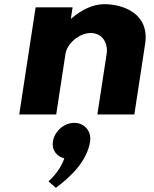

<svg xmlns="http://www.w3.org/2000/svg" viewBox="-20 -548 735 919"><path d="M334.9 40C286.9 40 240.8 80 233.1 130C227 170 251.2 201 287.9 210C265.9 275 212 320 212 320L247.3 351C318.2 299 396.9 223 411.1 130C418.8 80 384.9 40 334.9 40ZM72 0H249L293.4 -290C301.2 -341 360.7 -390 413.7 -390C470.7 -390 498.2 -341 490.4 -290L446 0H623L674.7 -338C696.6 -481 572.8 -528 478.8 -528C422.8 -528 367.4 -499 321.2 -459H319.2L327.5 -513H150.5Z"/></svg>

Font: Sztylet
Style: BdObl
Weight: 700
Foundry: Cannot Into Space Fonts, PlusOne Fonts
Version: Version 0.12